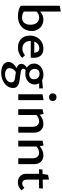

<svg xmlns="http://www.w3.org/2000/svg" viewBox="1080 -1840 1048 3249"><g transform="rotate(90 1604.5 -215.0)"><path d="M504 -226Q504 -164 476 -111.5Q448 -59 391.5 -26.5Q335 6 255 6Q197 6 147.5 -8Q98 -22 77 -45V-702L175 -719V-371Q237 -425 312 -425Q362 -425 406 -401.5Q450 -378 477 -332.5Q504 -287 504 -226ZM398 -205Q398 -275 364 -314Q330 -353 276 -353Q248 -353 222 -342Q196 -331 175 -309V-95Q215 -64 284 -64Q339 -64 368.5 -104Q398 -144 398 -205Z M960 -66Q887 6 785 6Q694 6 638 -48Q582 -102 582 -195Q582 -262 611 -314.5Q640 -367 690 -396Q740 -425 803 -425Q879 -425 918.5 -381Q958 -337 958 -261Q958 -229 955 -211H673V-207Q673 -143 708 -106Q743 -69 802 -69Q863 -69 914 -113ZM683 -271H872Q867 -355 796 -355Q757 -355 727 -332.5Q697 -310 683 -271Z M1475 -353H1390Q1409 -320 1409 -281Q1409 -235 1385.5 -198Q1362 -161 1320 -140Q1278 -119 1224 -119Q1193 -119 1169 -126Q1143 -107 1143 -83Q1143 -66 1156.5 -56.5Q1170 -47 1197.5 -41.5Q1225 -36 1280 -30Q1343 -23 1381.5 -13Q1420 -3 1444 21Q1468 45 1468 89Q1468 146 1433 191.5Q1398 237 1339 263Q1280 289 1211 289Q1130 289 1079 256Q1028 223 1028 166Q1028 130 1054.5 94Q1081 58 1132 28Q1060 4 1060 -50Q1060 -79 1076 -101.5Q1092 -124 1124 -144Q1091 -164 1073 -195Q1055 -226 1055 -265Q1055 -311 1080 -347.5Q1105 -384 1148 -404.5Q1191 -425 1243 -425Q1296 -425 1337 -403L1475 -417ZM1321 -265Q1321 -307 1295 -333.5Q1269 -360 1227 -360Q1190 -360 1167.5 -337.5Q1145 -315 1145 -277Q1145 -237 1171.5 -211Q1198 -185 1239 -185Q1277 -185 1299 -207Q1321 -229 1321 -265ZM1226 45 1196 42Q1132 90 1132 146Q1132 183 1160.5 203.5Q1189 224 1236 224Q1294 224 1334 195Q1374 166 1374 120Q1374 92 1359.5 78Q1345 64 1317 58Q1289 52 1226 45Z M1575 -410 1674 -428V0H1575ZM1559 -583Q1559 -612 1577 -629.5Q1595 -647 1624 -647Q1653 -647 1671 -629.5Q1689 -612 1689 -583Q1689 -555 1671 -537.5Q1653 -520 1624 -520Q1595 -520 1577 -537.5Q1559 -555 1559 -583Z M2224 -271V0H2125V-236Q2125 -290 2101 -321Q2077 -352 2033 -352Q2005 -352 1976.5 -340.5Q1948 -329 1926 -307V0H1827V-410L1908 -428L1921 -362Q1954 -393 1994 -409Q2034 -425 2076 -425Q2141 -425 2182.5 -383.5Q2224 -342 2224 -271Z M2757 -271V0H2658V-236Q2658 -290 2634 -321Q2610 -352 2566 -352Q2538 -352 2509.5 -340.5Q2481 -329 2459 -307V0H2360V-410L2441 -428L2454 -362Q2487 -393 2527 -409Q2567 -425 2609 -425Q2674 -425 2715.5 -383.5Q2757 -342 2757 -271Z M3202 -56Q3144 7 3064 7Q3002 7 2961.5 -30.5Q2921 -68 2921 -126V-351H2843L2849 -409L2923 -411L2939 -503L3019 -520V-413L3170 -416L3164 -350H3019V-144Q3019 -107 3037 -86.5Q3055 -66 3083 -66Q3121 -66 3156 -103Z"/></g></svg>

Font: Ysabeau Semibold
Style: Regular
Weight: 600
Designer: Christian Thalmann (Catharsis Fonts)
Version: Version 0.003